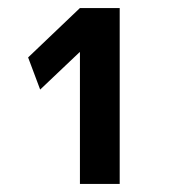

<svg xmlns="http://www.w3.org/2000/svg" viewBox="-20 -750 430 478"><path d="M178 -620 80 -527 50 -607 179 -730H278V-292H179V-620Z"/></svg>

Font: M PLUS 1p
Style: Bold
Weight: 700
Version: Version 1.062